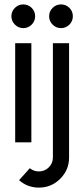

<svg xmlns="http://www.w3.org/2000/svg" viewBox="-20 -645 382 870"><path d="M122.1 0H48.8V-449.2H122.1ZM85.4 -517.6Q63.5 -517.6 47.6 -533.4Q31.7 -549.3 31.7 -571.3Q31.7 -593.8 47.6 -609.4Q63.5 -625 85.4 -625Q107.9 -625 123.5 -609.4Q139.2 -593.8 139.2 -571.3Q139.2 -549.3 123.5 -533.4Q107.9 -517.6 85.4 -517.6ZM156.2 205.1Q104.5 205.1 66.4 171.4L115.2 117.2Q132.8 131.8 156.2 131.8Q182.6 131.8 201.2 113.3Q219.7 94.7 219.7 68.4V-449.2H293V68.4Q293 125 252.9 165Q212.9 205.1 156.2 205.1ZM256.3 -517.6Q234.4 -517.6 218.5 -533.4Q202.6 -549.3 202.6 -571.3Q202.6 -593.8 218.5 -609.4Q234.4 -625 256.3 -625Q278.8 -625 294.4 -609.4Q310.1 -593.8 310.1 -571.3Q310.1 -549.3 294.4 -533.4Q278.8 -517.6 256.3 -517.6Z"/></svg>

Font: Catrinity
Style: Regular
Weight: 400
Designer: Alexander Lange
Foundry: High-Logic / Made with FontCreator
Version: Version 2.090;May 20, 2024;FontCreator 15.0.0.2974 64-bit